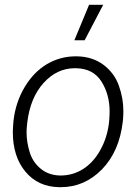

<svg xmlns="http://www.w3.org/2000/svg" viewBox="-20 -774 588 804"><path d="M291.5 -605.5H334.5L412.1 -753.9H353ZM35.2 -252.4 33.7 -224.6C33.7 -223.1 33.7 -222.2 33.7 -220.7C33.7 -152.8 51.3 -97.2 86.4 -55.2C121.6 -12.7 168.9 8.8 228 9.8C230 9.8 232.4 9.8 234.4 9.8C300.8 9.8 357.9 -15.1 406.7 -64.5C455.1 -114.3 484.4 -180.7 494.1 -264.2L495.1 -273.4C496.1 -285.2 496.6 -296.9 496.6 -308.1C496.6 -343.8 490.7 -378.9 478 -414.6C465.8 -449.7 444.3 -479 413.6 -502.4C382.8 -525.4 345.2 -537.6 301.8 -538.1C299.8 -538.1 297.9 -538.1 296.4 -538.1C253.9 -538.1 214.4 -527.3 177.2 -505.9C140.1 -483.9 108.9 -452.1 83.5 -409.7C58.1 -367.2 42.5 -320.3 36.6 -269ZM94.2 -261.2C102.5 -330.6 125.5 -385.7 162.6 -426.8C200.2 -467.8 243.2 -488.3 293 -488.3C294.9 -488.3 296.9 -488.3 298.8 -488.3C346.7 -487.3 381.8 -468.8 404.8 -432.6C427.7 -396.5 439 -354.5 439 -307.1C439 -296.4 438.5 -284.7 437.5 -272.9L436 -256.8C430.7 -215.8 418.5 -178.2 399.4 -144.5C361.8 -76.7 302.2 -39.1 234.4 -39.1C233.4 -39.1 231.9 -39.1 231 -39.1C198.2 -40 171.4 -49.8 149.4 -68.4C127.4 -86.9 112.3 -109.9 104 -137.7C95.7 -165.5 91.3 -192.4 91.3 -218.8C91.3 -229.5 91.8 -240.7 93.3 -252.4Z"/></svg>

Font: Roboto Light
Style: Italic
Weight: 300
Italic angle: -12°
Designer: Google
Version: Version 2.137; 2017